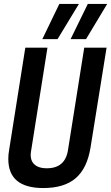

<svg xmlns="http://www.w3.org/2000/svg" viewBox="-20 -941 562 971"><path d="M199 10Q22 10 22 -137Q22 -149 23 -160Q24 -171 27 -188L108 -700H220L137 -176Q130 -135 151 -112.5Q172 -90 217 -90Q310 -90 324 -183L406 -700H519L438 -196Q421 -90 363 -40Q305 10 199 10ZM337 -743 424 -921H522L415 -743ZM194 -743 280 -921H379L271 -743Z"/></svg>

Font: Georama SemiCondensed SemiBold
Style: Italic
Weight: 600
Width: 4
Italic angle: -9°
Designer: Jean-Baptiste Levee
Foundry: Production Type
Version: Version 1.000